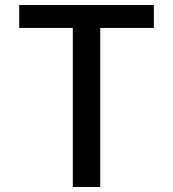

<svg xmlns="http://www.w3.org/2000/svg" viewBox="-20 -750 694 770"><path d="M57 -730H597V-638H382V0H272V-638H57Z"/></svg>

Font: M PLUS 1p Medium
Style: Regular
Weight: 500
Version: Version 1.062